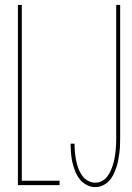

<svg xmlns="http://www.w3.org/2000/svg" viewBox="-20 -755 540 783"><path d="M53 0V-735H69V-18H223V0ZM368 8Q350 8 333 -1Q316 -10 304.5 -25Q293 -40 286 -58Q279 -76 275 -94Q271 -112 269.5 -131Q268 -150 268 -168Q268 -169 268 -169Q268 -169 268 -169H284Q284 -169 284 -169Q284 -169 284 -169Q284 -152 285.5 -135.5Q287 -119 290 -103Q293 -87 298.5 -71Q304 -55 313.5 -41Q323 -27 337.5 -18.5Q352 -10 368 -10Q382 -10 395 -16.5Q408 -23 416.5 -34Q425 -45 431 -58Q437 -71 441 -84.5Q445 -98 447.5 -111.5Q450 -125 451.5 -139Q453 -153 453.5 -167Q454 -181 454 -195V-735H470V-195Q470 -179 469.5 -163.5Q469 -148 467 -132.5Q465 -117 462 -101.5Q459 -86 454 -71Q449 -56 442 -42Q435 -28 424 -16.5Q413 -5 398.5 1.5Q384 8 368 8Z"/></svg>

Font: Zed Mono Thin
Style: Regular
Weight: 100
Monospace: yes
Designer: Belleve Invis
Foundry: Belleve Invis
Version: Version 1.0.0; ttfautohint (v1.8.4)